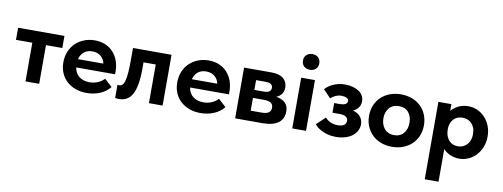

<svg xmlns="http://www.w3.org/2000/svg" viewBox="-70 -1071 4456 1702"><g transform="rotate(10 2157.5 -220.0)"><path d="M164 -348H17V-457H434V-348H287V0H164Z M713 7Q658 7 612.5 -10Q567 -27 534 -57.5Q501 -88 483 -130.5Q465 -173 465 -225Q465 -280 484 -324.5Q503 -369 536 -400Q569 -431 613 -448Q657 -465 707 -465Q761 -465 803.5 -446.5Q846 -428 875 -395.5Q904 -363 919.5 -319.5Q935 -276 935 -226V-200H585Q594 -147 630.5 -119Q667 -91 723 -91Q763 -91 797.5 -105.5Q832 -120 855 -146L924 -83Q889 -39 834 -16Q779 7 713 7ZM702 -365Q658 -365 628.5 -341.5Q599 -318 588 -275H816Q810 -313 780 -339Q750 -365 702 -365Z M1006 10Q995 10 986.5 9Q978 8 972 7V-112Q982 -110 988 -110Q1005 -110 1017 -122.5Q1029 -135 1036.5 -163.5Q1044 -192 1047.5 -238Q1051 -284 1051 -350V-457H1398V0H1275V-348H1165V-294Q1165 -208 1154.5 -150Q1144 -92 1123.5 -56.5Q1103 -21 1073.5 -5.5Q1044 10 1006 10Z M1738 7Q1683 7 1637.5 -10Q1592 -27 1559 -57.5Q1526 -88 1508 -130.5Q1490 -173 1490 -225Q1490 -280 1509 -324.5Q1528 -369 1561 -400Q1594 -431 1638 -448Q1682 -465 1732 -465Q1786 -465 1828.5 -446.5Q1871 -428 1900 -395.5Q1929 -363 1944.5 -319.5Q1960 -276 1960 -226V-200H1610Q1619 -147 1655.5 -119Q1692 -91 1748 -91Q1788 -91 1822.5 -105.5Q1857 -120 1880 -146L1949 -83Q1914 -39 1859 -16Q1804 7 1738 7ZM1727 -365Q1683 -365 1653.5 -341.5Q1624 -318 1613 -275H1841Q1835 -313 1805 -339Q1775 -365 1727 -365Z M2051 -457H2298Q2369 -457 2405 -426.5Q2441 -396 2441 -347Q2441 -310 2423 -286Q2405 -262 2376 -252Q2425 -245 2456 -218Q2487 -191 2487 -137Q2487 -71 2438.5 -35.5Q2390 0 2297 0H2051ZM2175 -206V-91H2270Q2317 -91 2337 -105.5Q2357 -120 2357 -149Q2357 -179 2336 -192.5Q2315 -206 2273 -206ZM2175 -366V-278H2261Q2325 -278 2325 -323Q2325 -366 2260 -366Z M2565 -457H2689V0H2565ZM2628 -539Q2595 -539 2574.5 -558.5Q2554 -578 2554 -609Q2554 -641 2574.5 -660.5Q2595 -680 2628 -680Q2661 -680 2681 -660.5Q2701 -641 2701 -609Q2701 -578 2681 -558.5Q2661 -539 2628 -539Z M2957 7Q2920 7 2888.5 -1Q2857 -9 2832.5 -21Q2808 -33 2790.5 -47Q2773 -61 2764 -73L2843 -147Q2859 -127 2888 -112.5Q2917 -98 2955 -98Q3032 -98 3032 -151Q3032 -171 3015 -185Q2998 -199 2956 -199H2892V-286H2942Q2974 -286 2992 -295.5Q3010 -305 3010 -325Q3010 -342 2992 -351.5Q2974 -361 2945 -361Q2918 -361 2892.5 -349.5Q2867 -338 2849 -321L2782 -391Q2793 -404 2809.5 -417Q2826 -430 2848 -440.5Q2870 -451 2898 -458Q2926 -465 2959 -465Q2998 -465 3030 -456Q3062 -447 3085 -431.5Q3108 -416 3120.5 -393.5Q3133 -371 3133 -344Q3133 -312 3116 -288Q3099 -264 3069 -250Q3114 -236 3136.5 -208Q3159 -180 3159 -141Q3159 -110 3145 -83Q3131 -56 3105 -36Q3079 -16 3041.5 -4.5Q3004 7 2957 7Z M3463 7Q3409 7 3363.5 -10Q3318 -27 3285.5 -58.5Q3253 -90 3234.5 -133Q3216 -176 3216 -229Q3216 -282 3234.5 -325.5Q3253 -369 3286 -400Q3319 -431 3364.5 -448Q3410 -465 3463 -465Q3517 -465 3562.5 -448Q3608 -431 3641 -399.5Q3674 -368 3692 -324.5Q3710 -281 3710 -229Q3710 -175 3691 -131.5Q3672 -88 3639 -57.5Q3606 -27 3561 -10Q3516 7 3463 7ZM3463 -98Q3518 -98 3549 -135Q3580 -172 3580 -229Q3580 -286 3550 -322.5Q3520 -359 3463 -359Q3407 -359 3376 -322Q3345 -285 3345 -229Q3345 -202 3353 -178Q3361 -154 3376 -136Q3391 -118 3413 -108Q3435 -98 3463 -98Z M3800 240V-457H3917V-396Q3940 -425 3979.5 -445Q4019 -465 4070 -465Q4112 -465 4150.5 -448Q4189 -431 4218.5 -400Q4248 -369 4265.5 -325.5Q4283 -282 4283 -229Q4283 -176 4265 -132.5Q4247 -89 4217.5 -58Q4188 -27 4149.5 -10Q4111 7 4070 7Q4025 7 3987 -9.5Q3949 -26 3924 -54V240ZM4037 -356Q3986 -356 3956 -323.5Q3926 -291 3924 -240V-227Q3925 -170 3955.5 -134.5Q3986 -99 4037 -99Q4087 -99 4119.5 -134Q4152 -169 4152 -229Q4152 -260 4142.5 -284Q4133 -308 4117.5 -324Q4102 -340 4081 -348Q4060 -356 4037 -356Z"/></g></svg>

Font: Tilda Sans Bold
Style: Regular
Weight: 700
Designer: ParaType Ltd
Foundry: ParaType Ltd
Version: Version 1.009